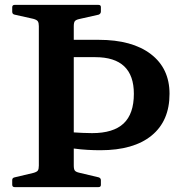

<svg xmlns="http://www.w3.org/2000/svg" viewBox="-20 -766 737 786"><path d="M282 -158V-224Q299 -223 318.5 -222Q338 -221 357 -221Q444 -221 486 -260.5Q528 -300 528 -382Q528 -532 370 -532H282V-603H384Q521 -603 597.5 -544.5Q674 -486 674 -382Q674 -271 600.5 -211Q527 -151 391 -151Q366 -151 338.5 -152.5Q311 -154 282 -158ZM139 0V-746H282V0ZM40 0Q30 0 30 -10V-29Q30 -38 40 -40L116 -58Q131 -62 135 -68Q139 -74 139 -88V-210H282V-89Q282 -73 286.5 -67.5Q291 -62 304 -59L384 -40Q393 -37 393 -28V-9Q393 0 383 0ZM30 -736Q30 -746 40 -746H383Q393 -746 393 -737V-719Q393 -710 384 -706L304 -688Q291 -685 286.5 -679.5Q282 -674 282 -658V-537H139V-659Q139 -672 135 -678.5Q131 -685 116 -689L40 -706Q30 -708 30 -718Z"/></svg>

Font: Hahmlet SemiBold
Style: Regular
Weight: 600
Version: Version 1.002